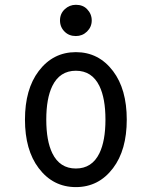

<svg xmlns="http://www.w3.org/2000/svg" viewBox="-20 -762 626 792"><path d="M293 -742.2Q321.8 -742.2 338.9 -724.6Q358.4 -704.6 358.4 -677.7Q358.4 -650.9 338.9 -631.8Q319.8 -613.3 293 -613.3Q265.1 -613.3 247.1 -630.9Q227.5 -649.9 227.5 -677.7Q227.5 -705.6 247.1 -723.9Q266.6 -742.2 293 -742.2ZM390.1 -129.9Q415 -181.2 415 -268.6Q415 -356 390.1 -407.2Q359.4 -470.2 293 -470.2Q226.6 -470.2 195.8 -407.2Q170.9 -356 170.9 -268.6Q170.9 -181.2 195.8 -129.9Q226.6 -66.9 293 -66.9Q359.4 -66.9 390.1 -129.9ZM139.6 -68.4Q83 -143.1 83 -268.6Q83 -394 139.6 -468.8Q198.7 -546.9 293 -546.9Q387.2 -546.9 446.3 -468.8Q502.9 -394 502.9 -268.6Q502.9 -143.1 446.3 -68.4Q387.2 9.8 293 9.8Q198.7 9.8 139.6 -68.4Z"/></svg>

Font: Consola Mono
Style: Book
Weight: 400
Monospace: yes
Version: Version 2.001